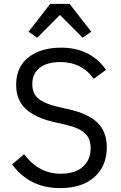

<svg xmlns="http://www.w3.org/2000/svg" viewBox="-20 -955 621 987"><path d="M238 -935H338L449 -792L405 -761L288 -878L171 -761L127 -792ZM289 12Q132 12 42 -110L104 -162Q179 -62 292 -62Q366 -62 406 -97.5Q446 -133 446 -194Q446 -243 416 -270.5Q386 -298 317 -314L260 -327Q162 -349 112.5 -395Q63 -441 63 -519Q63 -610 126 -660Q189 -710 294 -710Q445 -710 525 -596L462 -550Q400 -636 290 -636Q222 -636 184 -606.5Q146 -577 146 -522Q146 -474 177.5 -448Q209 -422 277 -406L334 -393Q436 -370 482.5 -323Q529 -276 529 -198Q529 -101 465 -44.5Q401 12 289 12Z"/></svg>

Font: Aneliza
Style: Regular
Weight: 400
Designer: Mike Abbink, Paul van der Laan, Pieter van Rosmalen
Foundry: Bold Monday
Version: Version 3.0